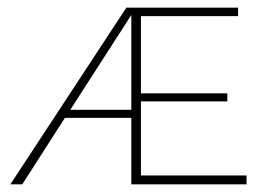

<svg xmlns="http://www.w3.org/2000/svg" viewBox="-20 -480 700 500"><path d="M622 -23V0H322V-173H149L38 0H7L309 -460H600V-438H347V-237H572V-216H347V-23ZM322 -194V-441L163 -194Z"/></svg>

Font: Ysabeau SC Extralight
Style: Regular
Weight: 200
Designer: Christian Thalmann (Catharsis Fonts)
Version: Version 0.003